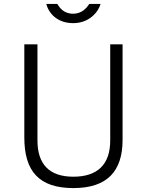

<svg xmlns="http://www.w3.org/2000/svg" viewBox="-20 -949 747 979"><path d="M493 -929H435C422 -908 397 -879 353 -879C303 -879 283 -912 272 -929H216C229 -879 274 -831 353 -831C433 -831 480 -885 493 -929ZM605 -236V-723H542V-233C542 -109 476 -48 354 -48C232 -48 171 -111 171 -233V-723H104V-248C104 -76 179 10 354 10C526 10 605 -75 605 -236Z"/></svg>

Font: United Sans ExtraLight
Style: Regular
Weight: 200
Designer: Pablo Impallari, Rodrigo Fuenzalida (Modified by Dan O. Williams)
Version: Version 1.000;PS 001.000;hotconv 1.0.88;makeotf.lib2.5.64775